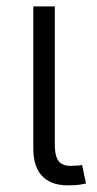

<svg xmlns="http://www.w3.org/2000/svg" viewBox="-20 -562 295 585"><path d="M199.7 2.4Q141.6 5.9 111.6 -22.5Q81.5 -50.8 81.5 -108.9V-542.5H147V-122.6Q147 -82.5 160.9 -68.4Q174.8 -54.2 206.1 -57.1Q215.8 -57.1 220.2 -57.6Q224.6 -58.1 230 -59.6L242.2 -2.9Q233.9 -1 222.7 0.7Q211.4 2.4 199.7 2.4Z"/></svg>

Font: Inter 16pt Light
Style: Regular
Weight: 300
Version: Version 4.001;git-66647c0bb